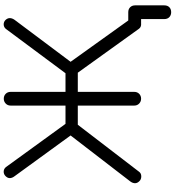

<svg xmlns="http://www.w3.org/2000/svg" viewBox="29 -852 993 1092"><g transform="rotate(-90 526.0 -305.5)"><path d="M1003 171Q986 171 975 160.5Q964 150 964 132V0H939Q930 1 922 -2Q914 -5 909 -12L659 -360H550V-39Q550 -22 539 -11Q528 0 511 0Q495 0 483.5 -11Q472 -22 472 -39V-360H363L96 -12Q87 1 69.5 1Q52 1 42 -10Q30 -22 30.5 -35.5Q31 -49 41 -62L302 -401L70 -720Q60 -733 59.5 -746Q59 -759 71 -771Q82 -782 97 -781.5Q112 -781 122 -769L368 -430H472V-742Q472 -759 483.5 -770Q495 -781 511 -781Q528 -781 539 -770Q550 -759 550 -742V-430H656L908 -769Q918 -781 933 -781.5Q948 -782 959 -771Q970 -759 969.5 -746Q969 -733 960 -720L721 -401L956 -73H1003Q1021 -73 1031.5 -62Q1042 -51 1042 -34V132Q1042 150 1031.5 160.5Q1021 171 1003 171Z"/></g></svg>

Font: Comfortaa
Style: Regular
Weight: 400
Designer: Johan Aakerlund
Foundry: Johan Aakerlund
Version: Version 3.104; ttfautohint (v1.8.1.43-b0c9)